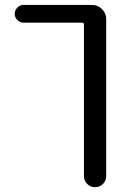

<svg xmlns="http://www.w3.org/2000/svg" viewBox="-20 -567 519 783"><path d="M355.5 -546.9Q378.9 -546.9 396 -529.8Q413.1 -512.7 413.1 -489.3V150.4Q413.1 169.9 399.9 183.1Q386.7 196.3 367.7 196.3Q348.6 196.3 335.4 183.1Q322.3 169.9 322.3 150.4V-466.8Q322.3 -474.6 314.5 -474.6H76.2Q61.5 -474.6 50.8 -485.4Q40 -496.1 40 -510.7Q40 -525.4 50.8 -536.1Q61.5 -546.9 76.2 -546.9Z"/></svg>

Font: Gen Jyuu Gothic Regular
Style: Regular
Weight: 400
Designer: [Source Han Sans]
Ryoko NISHIZUKA  (kana & ideographs); Paul D. Hunt (Latin, Greek & Cyrillic); Wenlong ZHANG  (bopomofo
Version: Version 1.002.20150607